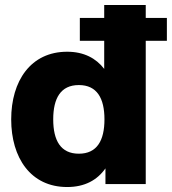

<svg xmlns="http://www.w3.org/2000/svg" viewBox="-20 -740 691 772"><path d="M301 -576H399V-463C366 -506 317 -532 250 -532C103 -532 25 -414 25 -260C25 -106 103 12 250 12C321 12 371 -16 404 -63V0H566V-576H651V-668H566V-720H399V-668H301ZM194 -260C194 -345 224 -398 297 -398C370 -398 400 -345 400 -260C400 -175 370 -122 297 -122C224 -122 194 -175 194 -260Z"/></svg>

Font: Aspekta 800
Style: Regular
Weight: 800
Designer: Ivo Dolenc
Version: Version 2.000